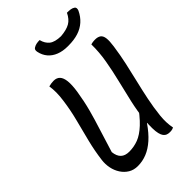

<svg xmlns="http://www.w3.org/2000/svg" viewBox="-278 -1040 1157 1157"><g transform="rotate(-45 300.0 -462.0)"><path d="M494 1Q488 4 483 5.5Q478 7 472.5 7.5Q467 8 461 8Q448 8 437.5 4Q427 0 419.5 -10Q412 -20 407.5 -38Q403 -56 402.5 -84.5Q402 -113 405 -153Q412 -221 427.5 -289.5Q443 -358 460 -427Q477 -496 489 -565Q501 -634 500 -701Q507 -703 512.5 -704Q518 -705 524 -705.5Q530 -706 536 -706Q560 -706 573.5 -696Q587 -686 590 -662Q593 -638 587 -597Q578 -533 564.5 -471.5Q551 -410 536.5 -350Q522 -290 509.5 -229.5Q497 -169 490 -105Q487 -77 488 -50.5Q489 -24 494 1ZM180 16Q146 16 120.5 0.5Q95 -15 78 -41Q61 -67 54.5 -99Q48 -131 52 -163Q61 -234 78.5 -303.5Q96 -373 113.5 -441Q131 -509 140 -575Q146 -616 146 -645.5Q146 -675 142 -701Q154 -704 163.5 -705.5Q173 -707 184 -707Q210 -707 224.5 -691.5Q239 -676 242.5 -643.5Q246 -611 238 -558Q227 -488 210.5 -426.5Q194 -365 173 -300Q152 -235 128 -155Q132 -118 151 -100Q170 -82 205 -82Q245 -82 282 -96Q319 -110 360 -148Q401 -186 451 -259L428 -126L402 -129Q367 -78 331 -46Q295 -14 257.5 1Q220 16 180 16ZM531 -940Q549 -940 562 -938Q575 -936 585 -929Q591 -925 592 -917.5Q593 -910 589 -900Q572 -864 545 -840Q518 -816 481.5 -804.5Q445 -793 398 -793H390Q350 -793 318 -805.5Q286 -818 265.5 -842Q245 -866 238 -900Q236 -910 238 -917Q240 -924 247 -928Q258 -935 270.5 -937.5Q283 -940 298 -940Q307 -904 331 -885Q355 -866 406 -865Q456 -869 484.5 -885.5Q513 -902 531 -940Z"/></g></svg>

Font: Rec Mono Duotone
Style: Italic
Weight: 400
Italic angle: -10°
Monospace: yes
Version: Version 1.085; ttfautohint (v1.8.4.7-5d5b)